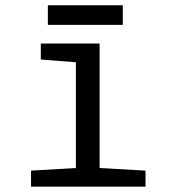

<svg xmlns="http://www.w3.org/2000/svg" viewBox="-20 -699 640 719"><path d="M264.2 -465.8 132.8 -476.1V-536.1H353V-69.8L524.9 -60.1V0H96.2V-60.1L264.2 -69.8ZM159.2 -679.2H439.9V-606H159.2Z"/></svg>

Font: Droid Sans Mono
Style: Regular
Weight: 400
Monospace: yes
Foundry: Ascender Corporation
Version: Version 1.00 build 112